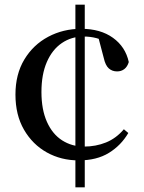

<svg xmlns="http://www.w3.org/2000/svg" viewBox="-20 -748 613 820"><path d="M342 52H302V-728H342ZM337 -592Q285 -592 244 -564Q203 -536 180 -483Q157 -430 157 -355Q157 -280 180.5 -227.5Q204 -175 245.5 -148.5Q287 -122 339 -122Q389 -122 432.5 -139.5Q476 -157 509 -196L528 -180Q497 -127 445 -95Q393 -63 316 -63Q241 -63 180 -97Q119 -131 82.5 -194Q46 -257 46 -344Q46 -431 84 -494Q122 -557 186 -591Q250 -625 327 -625Q409 -625 462.5 -586.5Q516 -548 530 -483Q524 -463 511 -453Q498 -443 480 -443Q459 -443 444.5 -456Q430 -469 423 -501L398 -596L451 -559Q419 -578 392.5 -585Q366 -592 337 -592Z"/></svg>

Font: Noto Serif TC SemiBold
Style: Regular
Weight: 600
Version: Version 2.002-H1;hotconv 1.1.0;makeotfexe 2.6.0